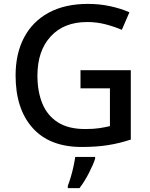

<svg xmlns="http://www.w3.org/2000/svg" viewBox="-20 -744 767 985"><path d="M393 -384H651V-28Q594 -9 534.5 0.5Q475 10 399 10Q235 10 147.5 -87.5Q60 -185 60 -357Q60 -469 103.5 -551.5Q147 -634 230 -679Q313 -724 431 -724Q490 -724 544 -712.5Q598 -701 644 -681L605 -591Q568 -607 522.5 -619Q477 -631 427 -631Q308 -631 240 -557Q172 -483 172 -356Q172 -275 197 -213.5Q222 -152 276 -117Q330 -82 417 -82Q460 -82 489.5 -86.5Q519 -91 544 -97V-291H393ZM468 70Q459 99 436.5 143Q414 187 388 221H328V209Q335 191 343 164.5Q351 138 357 110Q363 82 366 61H468Z"/></svg>

Font: Noto Sans Telugu Medium
Style: Regular
Weight: 500
Designer: Jelle Bosma - Monotype Design Team
Foundry: Monotype Imaging Inc.
Version: Version 2.005; ttfautohint (v1.8.4.7-5d5b)